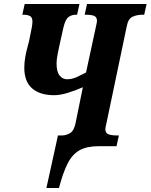

<svg xmlns="http://www.w3.org/2000/svg" viewBox="-20 -734 756 964"><path d="M213 210 271 -54H292Q312 -54 331.5 -65.5Q351 -77 359 -114L396 -296Q367 -283 325.5 -269.5Q284 -256 252 -256Q181 -256 141.5 -290Q102 -324 102 -394Q102 -421 107 -448.5Q112 -476 118 -497.5Q124 -519 126 -528L139 -593Q140 -599 141.5 -608.5Q143 -618 143 -624Q143 -647 130.5 -653.5Q118 -660 100 -660H92L104 -714H379L367 -660H360Q340 -660 324 -648.5Q308 -637 298 -594L278 -504Q275 -491 269.5 -463Q264 -435 264 -416Q264 -374 279 -355Q294 -336 317 -336Q342 -336 366.5 -347.5Q391 -359 412 -370L461 -597Q463 -608 465 -616Q467 -624 467 -628Q467 -649 452 -654.5Q437 -660 416 -660H405L417 -714H716L704 -660H693Q668 -660 645.5 -650Q623 -640 616 -600L515 -118Q509 -94 509 -86Q509 -65 525 -59.5Q541 -54 566 -54H577L565 0H475Q415 0 378.5 21Q342 42 319 88Q296 134 276 210Z"/></svg>

Font: Noto Serif ExtraCondensed ExtraBold
Style: Italic
Weight: 800
Width: 2
Italic angle: -12°
Designer: Monotype Design Team
Foundry: Monotype Imaging Inc.
Version: Version 2.013